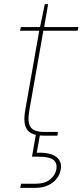

<svg xmlns="http://www.w3.org/2000/svg" viewBox="-20 -657 400 930"><path d="M191 0Q155 0 132.5 -11Q110 -22 102 -49Q94 -76 102 -122L170 -508H77L81 -526H174L197 -637H213L194 -526H360L356 -508H190L122 -122Q112 -67 127.5 -42.5Q143 -18 193 -18H261L258 0ZM78 253 82 233H150Q198 233 223 212Q248 191 253 163Q258 133 239 117.5Q220 102 168 102H135L154 -7H174L158 83Q203 81 230 91Q257 101 268 120Q279 139 274 165Q270 189 254 209Q238 229 212 241Q186 253 150 253Z"/></svg>

Font: DM Sans 9pt Thin
Style: Italic
Weight: 250
Italic angle: -10°
Version: Version 4.004;gftools[0.9.30]